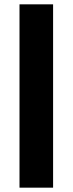

<svg xmlns="http://www.w3.org/2000/svg" viewBox="-20 -708 335 886"><path d="M225 158H70V-688H225Z"/></svg>

Font: Roundo
Style: Bold
Weight: 700
Designer: Namrata Goyal (Gurmukhi), Shiva Nallaperumal (Latin)
Foundry: Indian Type Foundry
Version: Version 1.000;PS 1.0;hotconv 1.0.88;makeotf.lib2.5.647800